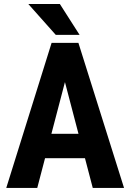

<svg xmlns="http://www.w3.org/2000/svg" viewBox="-20 -921 637 941"><path d="M231.9 -265.1H364.7L298.3 -518.6ZM396.5 -145.5H200.7L162.6 0H10.7L232.9 -710.9H364.3L587.9 0H434.6ZM370.1 -750H253.4L118.7 -901.4H273.4Z"/></svg>

Font: RobotoCondensed-Bold
Style: Bold
Weight: 700
Designer: Google
Version: Version 2.001240; 2014